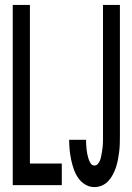

<svg xmlns="http://www.w3.org/2000/svg" viewBox="-20 -755 540 783"><path d="M32 0V-735H102V-88H232V0ZM365 8Q345 8 327.5 -2.5Q310 -13 298.5 -30Q287 -47 280.5 -66Q274 -85 270 -104.5Q266 -124 264 -144Q262 -164 262 -185Q262 -185 262 -185Q262 -185 262 -185H331Q331 -185 331 -185Q331 -185 331 -185Q331 -175 331.5 -165.5Q332 -156 333 -146Q334 -136 336 -126.5Q338 -117 341 -107.5Q344 -98 349.5 -89Q355 -80 365 -80Q374 -80 379.5 -87Q385 -94 388 -101.5Q391 -109 392.5 -117.5Q394 -126 395.5 -134Q397 -142 398 -150.5Q399 -159 399.5 -167Q400 -175 400 -183.5Q400 -192 400 -200V-735H469V-200Q469 -184 468.5 -168Q468 -152 466 -136Q464 -120 461 -104Q458 -88 453 -73Q448 -58 440.5 -43.5Q433 -29 422 -17Q411 -5 396 1.5Q381 8 365 8Z"/></svg>

Font: Zed Mono Semibold
Style: Regular
Weight: 600
Monospace: yes
Designer: Belleve Invis
Foundry: Belleve Invis
Version: Version 1.0.0; ttfautohint (v1.8.4)